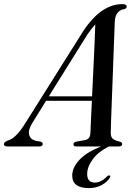

<svg xmlns="http://www.w3.org/2000/svg" viewBox="-60 -730 680 957"><path d="M100.5 -116Q78.5 -80 85.5 -57Q92.5 -34 119 -28L141 -24.5Q153 -21 153 -12.5Q153 0 135 0H-22.5Q-40.5 0 -40.5 -11.5Q-40.5 -21.5 -21 -29.5Q20 -40 68 -119L355 -575Q402 -645.5 450.5 -677.5Q499 -709.5 548.5 -709.5Q572 -709.5 571.5 -697Q571.5 -688 559.5 -684.5Q539 -682 526.2 -666.5Q513.5 -651 512 -621Q511.5 -606 510 -564.2Q508.5 -522.5 506.2 -465Q504 -407.5 501.8 -344.8Q499.5 -282 497.2 -224.2Q495 -166.5 493.5 -124.5Q492 -82.5 492 -67.5Q492 -48.5 501 -39.5Q510 -30.5 538.5 -23.5Q549 -20 549 -12Q549 0 531.5 0H483Q431 25.5 403 63Q375 100.5 374.5 136Q374 180 413 180Q429 180 445 171.5Q461 163 472.5 150Q480.5 143 486 144.5Q494 147 486 158Q474 177.5 446.5 192.5Q419 207.5 383.5 207.5Q299.5 207.5 300 144.5Q300 106.5 334.5 68.2Q369 30 443.5 0H319.5Q306 0 306 -11Q306 -19.5 318.5 -23.5L365 -32Q389 -37 390.5 -66Q391 -83 393.2 -126.8Q395.5 -170.5 398 -227.5H169.5ZM376.5 -559.5 183.5 -250H399Q402 -316 405.5 -386.5Q409 -457 411.5 -516.5Q414 -576 415 -608.5Q408 -601 398.5 -589.2Q389 -577.5 376.5 -559.5Z"/></svg>

Font: Fraunces 72pt
Style: Italic
Weight: 400
Italic angle: -16°
Version: Version 1.000;[b76b70a41]